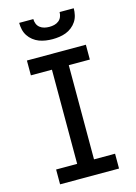

<svg xmlns="http://www.w3.org/2000/svg" viewBox="-140 -1028 779 1101"><g transform="rotate(-15 250.0 -477.5)"><path d="M75 0V-88H200V-647H75V-735H425V-647H300V-88H425V0ZM250 -815Q230 -815 209.5 -818Q189 -821 170.5 -828Q152 -835 135.5 -848Q119 -861 108 -878Q97 -895 92.5 -915Q88 -935 88 -955H172Q172 -940 177.5 -926.5Q183 -913 194.5 -904Q206 -895 220.5 -891.5Q235 -888 250 -888Q265 -888 279.5 -891.5Q294 -895 305.5 -904Q317 -913 322.5 -926.5Q328 -940 328 -955H412Q412 -935 407.5 -915Q403 -895 392 -878Q381 -861 364.5 -848Q348 -835 329.5 -828Q311 -821 290.5 -818Q270 -815 250 -815Z"/></g></svg>

Font: Iosevka Term Semibold
Style: Regular
Weight: 600
Monospace: yes
Designer: Belleve Invis
Foundry: Belleve Invis
Version: Version 31.4.0